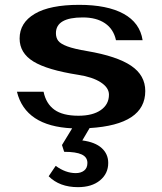

<svg xmlns="http://www.w3.org/2000/svg" viewBox="-20 -520 670 793"><path d="M350 9 320 60Q373 67 400 91.5Q427 116 427 153Q427 197 393 225Q359 253 302 253Q226 253 181 208L210 165Q251 195 293 195Q314 195 327.5 184.5Q341 174 341 153Q341 129 317.5 118Q294 107 245 107L236 79L278 10Q85 1 50 -141H160Q170 -92 204.5 -67Q239 -42 304 -42Q363 -42 396.5 -65.5Q430 -89 430 -129Q430 -158 396 -180Q362 -202 303 -211Q175 -231 118 -266Q61 -301 61 -361Q61 -426 123.5 -463Q186 -500 307 -500Q423 -500 490.5 -463Q558 -426 569 -354H459Q449 -400 413.5 -424Q378 -448 322 -448Q211 -448 211 -383Q211 -364 220.5 -351.5Q230 -339 258 -328.5Q286 -318 340 -309Q463 -288 521.5 -248.5Q580 -209 580 -144Q580 -5 350 9Z"/></svg>

Font: Fahkwang
Style: Bold
Weight: 700
Designer: Suppakit Chalermlarp | Katatrad Co.,Ltd.
Foundry: Cadson Demak Co.,Ltd.
Version: Version 1.000; ttfautohint (v1.6)